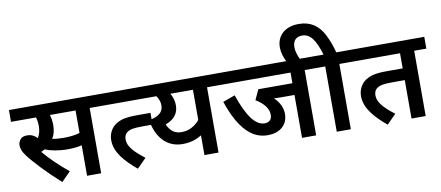

<svg xmlns="http://www.w3.org/2000/svg" viewBox="-77 -1203 3506 1526"><g transform="rotate(-10 1676.0 -440.5)"><path d="M732.9 -526.9V-622.1H0V-526.9H202.1C207.5 -508.8 211.9 -483.4 211.9 -458C211.9 -424.8 206.1 -389.6 187 -362.8C165 -386.7 138.7 -398.9 107.9 -398.9C80.6 -398.9 61.5 -391.6 50.8 -377C39.6 -362.3 34.2 -347.2 34.2 -332C34.2 -309.1 39.6 -284.7 68.8 -245.1C92.3 -213.9 126 -175.3 169.9 -128.9C213.9 -82.5 263.7 -34.2 318.8 15.1L392.1 -59.1C317.4 -120.1 247.1 -187.5 194.8 -250C205.6 -254.4 215.8 -259.8 225.1 -265.1C266.1 -247.6 331.5 -233.9 401.9 -233.9C447.3 -233.9 483.9 -236.3 521 -246.1V0H634.8V-526.9ZM391.1 -329.1C357.9 -329.1 326.7 -331.5 298.8 -336.9C316.4 -364.7 326.2 -399.9 326.2 -444.8C326.2 -480 320.3 -505.9 314 -526.9H521V-345.2C478 -333 440.4 -329.1 391.1 -329.1Z M717.8 -526.9H1088.9V-622.1H717.8ZM758.8 -244.1C758.8 -145.5 835 -63 928.7 15.1L1002.9 -60.1C917.5 -125 872.6 -175.8 872.6 -229C872.6 -253.9 879.9 -272 894.5 -284.2C906.7 -293.9 921.9 -300.8 940.9 -304.7C959.5 -308.1 987.8 -310.1 1025.9 -310.1H1104V-404.8H994.6C945.3 -404.8 906.7 -400.9 878.9 -393.6C851.1 -385.7 826.7 -373 806.6 -356C778.8 -330.6 758.8 -291.5 758.8 -244.1Z M1051.3 -622.1V-526.9H1173.3C1187.5 -505.9 1200.2 -479.5 1200.2 -450.2C1200.2 -393.1 1161.6 -363.3 1083.5 -349.1C1105 -212.9 1183.1 -116.2 1313.5 -116.2C1376 -116.2 1425.3 -132.3 1468.3 -159.2V0H1582V-526.9H1680.2V-622.1ZM1207 -293C1277.8 -318.4 1313.5 -363.8 1313.5 -429.2C1313.5 -464.8 1303.7 -496.1 1286.1 -526.9H1468.3V-283.2C1431.2 -238.8 1380.9 -210.9 1322.3 -210.9C1265.1 -210.9 1231 -239.7 1207 -293Z M2468.3 -526.9V-622.1H1665V-526.9H2255.9V-440.9H1981L1942.9 -358.9C2003.4 -323.2 2043 -276.4 2043 -224.1C2043 -183.6 2019 -165 1983.9 -165C1908.2 -165 1845.7 -255.4 1787.1 -425.8L1689 -390.1C1717.8 -306.6 1748 -241.7 1780.8 -195.3C1845.2 -101.6 1915.5 -67.9 1993.2 -67.9C2083 -67.9 2155.3 -116.2 2155.3 -211.9C2155.3 -262.7 2131.3 -309.1 2090.8 -348.1C2103.5 -346.7 2123 -346.2 2149.9 -346.2H2255.9V0H2370.1V-526.9Z M2351.1 -613.8C2335.4 -647.5 2321.3 -679.2 2321.3 -722.2C2321.3 -769.5 2346.2 -800.8 2397 -800.8C2463.9 -800.8 2503.4 -740.7 2539.1 -622.1H2453.1V-526.9H2536.1V0H2649.9V-526.9H2748V-622.1H2642.1C2627 -678.2 2608.9 -726.6 2587.9 -767.6C2545.9 -849.6 2483.4 -896 2386.2 -896C2331.1 -896 2287.1 -881.3 2254.9 -852.5C2223.1 -823.7 2207 -785.6 2207 -738.8C2207 -700.2 2217.3 -661.6 2241.2 -615.2Z M3352.1 -526.9V-622.1H2733.9V-526.9H3139.6V-404.8H3010.7C2961.4 -404.8 2922.9 -400.9 2895 -393.6C2867.2 -385.7 2842.8 -373 2822.8 -356C2794.9 -330.6 2774.9 -291.5 2774.9 -244.1C2774.9 -145.5 2851.1 -63 2944.8 15.1L3019 -60.1C2933.6 -125 2888.7 -175.8 2888.7 -229C2888.7 -253.9 2896 -272 2910.6 -284.2C2922.9 -293.9 2938 -300.8 2957 -304.7C2975.6 -308.1 3003.9 -310.1 3042 -310.1H3139.6V0H3253.9V-526.9Z"/></g></svg>

Font: Noto Reveo Sans
Style: Regular
Weight: 600
Designer: Monotype Design Team
Foundry: Monotype Imaging Inc.
Version: Version 2.007